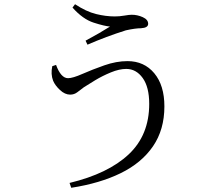

<svg xmlns="http://www.w3.org/2000/svg" viewBox="-20 -828 1040 911"><path d="M228 -514 246 -520Q269 -457 303 -457Q325 -457 371.5 -477.5Q418 -498 475 -518Q532 -538 585 -538Q664 -538 712 -480.5Q760 -423 760 -323Q760 -213 706 -134Q652 -55 553 -6.5Q454 42 318 63L310 40Q493 -4 590.5 -95.5Q688 -187 688 -335Q688 -415 657 -458Q626 -501 579 -501Q546 -501 506 -484.5Q466 -468 432 -447.5Q398 -427 378 -414Q362 -402 347 -390.5Q332 -379 313 -379Q288 -379 264.5 -401Q241 -423 232 -445Q220 -476 228 -514ZM502 -702Q476 -704 424.5 -720.5Q373 -737 324 -792L336 -808Q389 -773 435.5 -761.5Q482 -750 525 -750Q547 -750 570 -754Q593 -758 605 -758Q632 -758 657.5 -746.5Q683 -735 683 -715Q683 -696 649 -694Q622 -694 577 -684Q485 -655 395 -616L386 -635Q455 -672 502 -702Z"/></svg>

Font: Han-Nom Khai
Style: Regular
Weight: 400
Version: Version 1.200;June 22, 2023;FontCreator 14.0.0.2814 64-bit